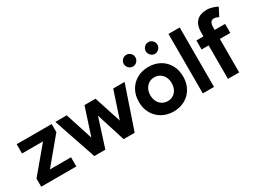

<svg xmlns="http://www.w3.org/2000/svg" viewBox="-44 -1338 2606 1957"><g transform="rotate(-30 1258.5 -359.5)"><path d="M32 0V-96L279 -391H32V-500H444V-405L197 -108H445V0Z M657 0 487 -500H621L725 -178L830 -500H960L1063 -183L1168 -500H1302L1132 0H1002L895 -338L787 0Z M1588 12Q1512 12 1452.5 -21.5Q1393 -55 1359.5 -114Q1326 -173 1326 -250Q1326 -327 1359 -386Q1392 -445 1451 -478.5Q1510 -512 1586 -512Q1663 -512 1722 -478.5Q1781 -445 1814 -386Q1847 -327 1847 -250Q1847 -173 1814 -114Q1781 -55 1722.5 -21.5Q1664 12 1588 12ZM1588 -110Q1625 -110 1653 -128Q1681 -146 1696.5 -177.5Q1712 -209 1712 -250Q1712 -291 1696 -322.5Q1680 -354 1651.5 -372Q1623 -390 1586 -390Q1550 -390 1521.5 -372Q1493 -354 1477 -322.5Q1461 -291 1461 -250Q1461 -209 1477 -177.5Q1493 -146 1522 -128Q1551 -110 1588 -110ZM1713 -593Q1686 -593 1665.5 -614Q1645 -635 1645 -662Q1645 -690 1665.5 -710.5Q1686 -731 1713 -731Q1741 -731 1761.5 -710.5Q1782 -690 1782 -662Q1782 -635 1761.5 -614Q1741 -593 1713 -593ZM1455 -593Q1427 -593 1406.5 -613.5Q1386 -634 1386 -662Q1386 -691 1406.5 -711Q1427 -731 1455 -731Q1483 -731 1503 -711Q1523 -691 1523 -662Q1523 -634 1503 -613.5Q1483 -593 1455 -593Z M1934 0V-700H2066V0Z M2230 0V-394H2147V-500H2230V-550Q2230 -630 2271 -674.5Q2312 -719 2396 -719Q2425 -719 2457.5 -709Q2490 -699 2517 -685L2468 -590Q2452 -598 2439 -602Q2426 -606 2415 -606Q2388 -606 2375 -587.5Q2362 -569 2362 -528V-500H2485V-394H2362V0Z"/></g></svg>

Font: Figtree Light
Style: Bold
Weight: 700
Version: Version 2.002